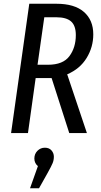

<svg xmlns="http://www.w3.org/2000/svg" viewBox="-20 -709 538 1023"><path d="M338 -313 443 0H349L255 -293H170L129 0H39L136 -689H281Q377 -689 427 -645.5Q477 -602 477 -526Q477 -458 441.5 -400Q406 -342 338 -313ZM236 -364Q316 -364 350 -410Q384 -456 384 -522Q384 -572 359 -594.5Q334 -617 280 -617H216L180 -364ZM267 126Q267 144 260.5 160Q254 176 234 212L188 294H140L182 176Q173 169 168 158.5Q163 148 163 136Q163 111 179.5 94.5Q196 78 219 78Q242 78 254.5 92.5Q267 107 267 126Z"/></svg>

Font: Fira Sans Compressed
Style: Italic
Weight: 400
Width: 1
Italic angle: -8°
Designer: bBox Type GmbH & Carrois Corporate GbR & Edenspiekermann AG
Foundry: bBox Type GmbH & Carrois Corporate GbR & Edenspiekermann AG
Version: Version 4.301